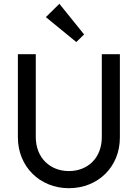

<svg xmlns="http://www.w3.org/2000/svg" viewBox="-20 -979 723 1009"><path d="M381 -758 422 -798 292 -959 221 -889ZM342 10C496 10 610 -103 610 -256V-694H515V-258C515 -150 442 -80 342 -80C243 -80 168 -150 168 -259V-694H74V-257C74 -104 189 10 342 10Z"/></svg>

Font: Outfit
Style: Regular
Weight: 400
Designer: Rodrigo Fuenzalida
Foundry: fragTYPE
Version: Version 1.100;gftools[0.9.27]